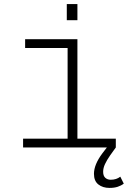

<svg xmlns="http://www.w3.org/2000/svg" viewBox="-20 -722 640 940"><path d="M93 0V-43H311V-487H103V-530H359V-43H547V0ZM307 -623V-702H359V-623ZM516 198Q483 198 461.5 181Q440 164 440 129Q440 84 481 29L507 -5L547 0L519 39Q503 62 494 81.5Q485 101 485 119Q485 139 495.5 148.5Q506 158 522 158Q550 158 569 143L586 177Q573 187 556 192.5Q539 198 516 198Z"/></svg>

Font: Geist Mono UltraLight
Style: Regular
Weight: 200
Monospace: yes
Designer: Basement.studio, Andrés Briganti, Mateo Zaragoza
Foundry: Basement.studio, Vercel, Andrés Briganti, Guido Ferreyra, Mateo Zaragoza
Version: Version 1.400; ttfautohint (v1.8.4.7-5d5b)